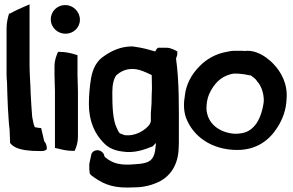

<svg xmlns="http://www.w3.org/2000/svg" viewBox="-20 -692 1340 877"><path d="M10 -350C10 -339 11 -327 12 -317C13 -280 14 -240 16 -201C19 -168 19 -132 24 -98L26 -39C46 -12 87 -6 126 -3L166 -2C182 -1 193 -7 194 -12C194 -24 191 -38 182 -47L168 -107L157 -108L139 -111C133 -124 131 -139 127 -158C124 -192 122 -230 120 -267C119 -311 115 -353 115 -396V-672L94 -663C75 -655 48 -643 24 -629L22 -632C16 -613 10 -589 10 -565Z M212 -604C212 -566 243 -538 279 -538C315 -538 345 -565 345 -602C345 -639 314 -669 278 -669C242 -669 212 -641 212 -604ZM229 -349C229 -323 231 -301 231 -276V-16L242 -14C261 -9 286 -3 311 -3H321C329 -21 336 -41 336 -67V-276C336 -303 334 -324 334 -348V-440L324 -443C305 -449 280 -455 255 -455H245C237 -437 229 -416 229 -390Z M386 -217C386 -138 413 -80 454 -39C474 -17 504 -4 538 0C593 9 638 -8 676 -23L678 -24C683 -29 686 -32 692 -39V-35C692 -28 691 -23 690 -17V-16C687 20 675 43 646 51C632 55 617 57 599 58C533 64 496 57 459 25C458 24 457 22 455 15V13L454 12C438 -16 399 -9 396 19L388 56V57C387 74 388 88 390 101C395 108 402 113 408 117C462 156 510 168 589 164C598 164 608 163 614 163H616C643 160 667 155 688 146C760 120 794 57 796 -14C796 -22 797 -30 797 -40V-86C797 -201 799 -318 784 -425C787 -432 790 -440 790 -449V-457C775 -465 760 -474 739 -474H702C696 -470 693 -465 689 -457C665 -464 631 -474 598 -478C596 -478 589 -480 583 -480C532 -480 490 -460 457 -437C421 -414 404 -379 396 -335C390 -298 386 -259 386 -217ZM493 -270C493 -307 500 -334 512 -349C531 -365 553 -377 585 -377C617 -377 648 -361 673 -349L674 -296C674 -285 674 -274 673 -264V-263C673 -232 672 -204 669 -174V-138C668 -134 666 -129 663 -123C643 -97 599 -68 548 -75C543 -77 537 -79 530 -82H529C526 -83 519 -93 515 -104V-105L514 -106C495 -143 493 -206 493 -270Z M824 -252C819 -225 818 -187 829 -156C861 -68 948 -7 1064 -7C1154 -7 1212 -54 1247 -110C1271 -147 1287 -190 1289 -240C1295 -310 1263 -365 1228 -401C1218 -412 1208 -419 1198 -427V-428H1197C1175 -444 1138 -465 1095 -459C1095 -459 1093 -460 1088 -460H1052C1039 -460 1028 -458 1015 -455C966 -447 922 -421 892 -390C856 -354 829 -307 824 -252ZM923 -196C923 -220 927 -241 934 -259C950 -296 975 -329 1011 -345C1023 -350 1039 -356 1052 -356C1075 -356 1098 -353 1119 -348H1125C1136 -339 1147 -333 1153 -323V-322C1172 -303 1185 -269 1185 -232C1185 -230 1184 -228 1184 -222C1179 -186 1166 -145 1145 -120C1123 -94 1100 -81 1052 -81C981 -86 926 -128 923 -196Z"/></svg>

Font: SolarCharger
Style: 950
Weight: 900
Designer: Mew Too
Foundry: Cannot Into Space Fonts/KineticPlasma Fonts
Version: Version 1.100